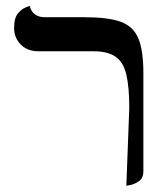

<svg xmlns="http://www.w3.org/2000/svg" viewBox="-20 -610 558 644"><path d="M403.8 13.2 413.6 -248Q413.6 -318.8 403.6 -360.4Q393.6 -401.9 367.4 -419.9Q341.3 -438 294.4 -438H109.4Q71.8 -438 49.6 -460.7Q27.3 -483.4 27.3 -516.1Q27.3 -550.3 40.5 -565.4Q53.7 -580.6 66.7 -585.4Q79.6 -590.3 79.6 -590.3Q88.9 -552.2 131.3 -552.2H265.1Q342.8 -552.2 385 -536.9Q427.2 -521.5 444.1 -481.2Q460.9 -440.9 460.9 -364.7V-35.2Q460.9 -13.2 446.8 -2.9Q432.6 7.3 418.2 10.3Q403.8 13.2 403.8 13.2Z"/></svg>

Font: Kurinto Seri
Style: Regular
Weight: 400
Designer: Kurinto was developed by Clint Goss from a range of fonts that are compatible with the SIL Open Font License Version 1.1
Foundry: Clinton F. Goss
Version: Version 2.196; July 25, 2020